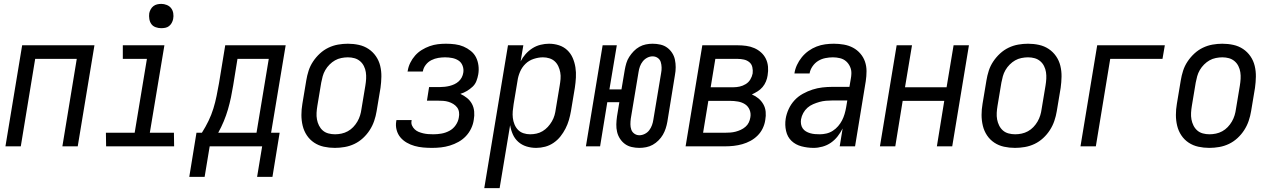

<svg xmlns="http://www.w3.org/2000/svg" viewBox="-20 -753 6540 988"><path d="M8 0 94 -520H466L380 0H301L375 -450H161L87 0Z M876 0H526L525 -70H673L736 -450H612V-520H826L751 -70H875ZM809 -608Q795 -608 781 -613Q767 -618 759 -629Q751 -640 748.5 -655Q746 -670 748 -685Q750 -695 755.5 -705Q761 -715 769.5 -721.5Q778 -728 788.5 -730.5Q799 -733 810 -733Q824 -733 838 -727.5Q852 -722 860.5 -711Q869 -700 871.5 -685Q874 -670 871 -655Q869 -645 863.5 -635Q858 -625 849.5 -618.5Q841 -612 830.5 -610Q820 -608 809 -608Z M954 157 991 -70H1019Q1038 -100 1053 -131Q1068 -162 1078 -194.5Q1088 -227 1094.5 -259.5Q1101 -292 1107 -325L1139 -520H1450L1375 -70H1419L1382 157H1303L1329 0H1059L1033 157ZM1103 -70H1300L1363 -450H1202L1180 -314Q1175 -283 1168.5 -252Q1162 -221 1153 -190Q1144 -159 1131.5 -129Q1119 -99 1103 -70Z M1703 8Q1674 8 1646.5 2Q1619 -4 1596.5 -19Q1574 -34 1559 -56.5Q1544 -79 1537.5 -106Q1531 -133 1531 -161.5Q1531 -190 1536 -219L1556 -339Q1560 -364 1568 -389Q1576 -414 1591 -436.5Q1606 -459 1626 -477.5Q1646 -496 1670 -507.5Q1694 -519 1719.5 -523.5Q1745 -528 1770 -528Q1799 -528 1826.5 -522Q1854 -516 1876.5 -501Q1899 -486 1914.5 -463.5Q1930 -441 1936.5 -414Q1943 -387 1942.5 -358.5Q1942 -330 1938 -301L1918 -181Q1914 -156 1905.5 -131Q1897 -106 1882.5 -83.5Q1868 -61 1848 -42.5Q1828 -24 1804 -12.5Q1780 -1 1754 3.5Q1728 8 1703 8ZM1704 -62Q1720 -62 1737 -65.5Q1754 -69 1769.5 -77.5Q1785 -86 1797.5 -99Q1810 -112 1819 -127.5Q1828 -143 1833 -159.5Q1838 -176 1840 -192L1860 -312Q1863 -330 1864 -347.5Q1865 -365 1862.5 -381.5Q1860 -398 1852.5 -413Q1845 -428 1832.5 -438.5Q1820 -449 1804 -453.5Q1788 -458 1770 -458Q1754 -458 1736.5 -454.5Q1719 -451 1704 -442.5Q1689 -434 1676 -421Q1663 -408 1654 -392.5Q1645 -377 1640.5 -360.5Q1636 -344 1633 -328L1613 -208Q1610 -190 1609 -172.5Q1608 -155 1611 -138.5Q1614 -122 1621.5 -107Q1629 -92 1641 -81.5Q1653 -71 1669.5 -66.5Q1686 -62 1704 -62Z M2203 8Q2180 8 2157.5 6Q2135 4 2113.5 -2Q2092 -8 2073 -19Q2054 -30 2040.5 -46Q2027 -62 2021 -84Q2015 -106 2019 -129L2020 -135H2098V-132Q2095 -119 2100 -107.5Q2105 -96 2114 -87.5Q2123 -79 2134 -74.5Q2145 -70 2157.5 -67Q2170 -64 2183 -63Q2196 -62 2210 -62Q2230 -62 2251 -65.5Q2272 -69 2292 -79.5Q2312 -90 2325 -109Q2338 -128 2341 -148Q2344 -162 2342 -176Q2340 -190 2332 -200.5Q2324 -211 2312.5 -218Q2301 -225 2288 -229Q2275 -233 2261 -234Q2247 -235 2233 -235H2177L2188 -305H2244Q2256 -305 2269 -306.5Q2282 -308 2294 -311Q2306 -314 2318 -319.5Q2330 -325 2340 -334Q2350 -343 2356 -354.5Q2362 -366 2364 -379Q2367 -397 2360.5 -414.5Q2354 -432 2339.5 -441.5Q2325 -451 2307 -454.5Q2289 -458 2270 -458Q2253 -458 2235 -455Q2217 -452 2200 -443.5Q2183 -435 2171 -419.5Q2159 -404 2156 -386L2155 -385H2077L2078 -388Q2081 -409 2091 -429.5Q2101 -450 2116 -467Q2131 -484 2150.5 -496Q2170 -508 2191 -515.5Q2212 -523 2233 -525.5Q2254 -528 2275 -528Q2299 -528 2322 -525Q2345 -522 2365 -513.5Q2385 -505 2402.5 -491Q2420 -477 2429.5 -458Q2439 -439 2442 -416Q2445 -393 2441 -370Q2438 -353 2431.5 -336Q2425 -319 2411.5 -306.5Q2398 -294 2382 -284.5Q2366 -275 2349 -270Q2368 -261 2383.5 -248.5Q2399 -236 2408.5 -218.5Q2418 -201 2420 -179.5Q2422 -158 2418 -137Q2415 -114 2404.5 -92Q2394 -70 2377.5 -52.5Q2361 -35 2339.5 -23Q2318 -11 2295 -4Q2272 3 2249 5.5Q2226 8 2203 8Z M2472 215 2594 -520H2673L2659 -437Q2669 -457 2684.5 -474.5Q2700 -492 2719.5 -504.5Q2739 -517 2761.5 -522.5Q2784 -528 2805 -528Q2832 -528 2856.5 -520Q2881 -512 2899 -495Q2917 -478 2927 -455Q2937 -432 2941 -406.5Q2945 -381 2943.5 -354Q2942 -327 2938 -301L2918 -181Q2914 -158 2907.5 -135.5Q2901 -113 2890 -91.5Q2879 -70 2864 -51Q2849 -32 2828.5 -18Q2808 -4 2785 2Q2762 8 2739 8Q2713 8 2689 0.5Q2665 -7 2647 -23Q2629 -39 2619 -61.5Q2609 -84 2605 -109L2551 215ZM2708 -62Q2724 -62 2740.5 -65.5Q2757 -69 2772 -78Q2787 -87 2799 -100Q2811 -113 2820 -128.5Q2829 -144 2833.5 -160Q2838 -176 2840 -192L2860 -312Q2863 -329 2864.5 -346.5Q2866 -364 2863 -380.5Q2860 -397 2853 -412Q2846 -427 2834.5 -437.5Q2823 -448 2807 -453Q2791 -458 2774 -458Q2751 -458 2726.5 -450Q2702 -442 2684 -424.5Q2666 -407 2656 -383.5Q2646 -360 2643 -337L2623 -217Q2620 -199 2618.5 -181Q2617 -163 2619 -146Q2621 -129 2627.5 -113Q2634 -97 2645.5 -85Q2657 -73 2673.5 -67.5Q2690 -62 2708 -62Z M3270 8Q3250 8 3230.5 3.5Q3211 -1 3196 -12Q3181 -23 3170.5 -39Q3160 -55 3155.5 -74Q3151 -93 3151.5 -113Q3152 -133 3155 -154L3167 -227H3105L3068 0H2995L3081 -520H3154L3116 -293H3178L3195 -394Q3198 -411 3203 -428Q3208 -445 3218 -460.5Q3228 -476 3241 -489.5Q3254 -503 3270 -512Q3286 -521 3303.5 -524.5Q3321 -528 3338 -528Q3359 -528 3378.5 -523.5Q3398 -519 3413 -508Q3428 -497 3438.5 -481Q3449 -465 3453 -446Q3457 -427 3457 -407Q3457 -387 3453 -366L3414 -126Q3411 -109 3405.5 -92Q3400 -75 3391 -59.5Q3382 -44 3368.5 -30.5Q3355 -17 3339 -8Q3323 1 3305 4.5Q3287 8 3270 8ZM3270 -57Q3284 -57 3298 -64Q3312 -71 3321 -83Q3330 -95 3335 -109Q3340 -123 3342 -137L3382 -377Q3385 -392 3384.5 -406.5Q3384 -421 3380 -434Q3376 -447 3364.5 -455Q3353 -463 3338 -463Q3324 -463 3310.5 -456Q3297 -449 3287.5 -437Q3278 -425 3273 -411Q3268 -397 3266 -383L3226 -143Q3224 -128 3224 -113.5Q3224 -99 3228.5 -86Q3233 -73 3244.5 -65Q3256 -57 3270 -57Z M3508 0 3594 -520H3776Q3798 -520 3820 -517Q3842 -514 3861.5 -505.5Q3881 -497 3896.5 -483Q3912 -469 3921 -450.5Q3930 -432 3932 -410Q3934 -388 3930 -365Q3928 -350 3921.5 -334Q3915 -318 3904 -305Q3893 -292 3878.5 -283Q3864 -274 3849 -267Q3868 -259 3883 -246.5Q3898 -234 3908 -216.5Q3918 -199 3920 -178Q3922 -157 3918 -136Q3915 -114 3905 -93Q3895 -72 3878.5 -55.5Q3862 -39 3841.5 -28Q3821 -17 3799.5 -11Q3778 -5 3756 -2.5Q3734 0 3712 0ZM3637 -304H3754Q3770 -304 3786 -307.5Q3802 -311 3817 -320Q3832 -329 3841 -344Q3850 -359 3853 -375Q3855 -391 3851.5 -407Q3848 -423 3836 -433Q3824 -443 3808 -446.5Q3792 -450 3776 -450H3661ZM3598 -70H3712Q3725 -70 3738.5 -71Q3752 -72 3765.5 -75.5Q3779 -79 3792 -85Q3805 -91 3816 -100.5Q3827 -110 3833 -122.5Q3839 -135 3841 -148Q3845 -169 3837.5 -187.5Q3830 -206 3814 -216.5Q3798 -227 3777.5 -230.5Q3757 -234 3737 -234H3625Z M4167 8Q4135 8 4104.5 0Q4074 -8 4053 -28Q4032 -48 4025 -79Q4018 -110 4023 -142Q4027 -167 4038.5 -192Q4050 -217 4068.5 -237Q4087 -257 4111.5 -270.5Q4136 -284 4161 -292Q4186 -300 4211.5 -303Q4237 -306 4263 -306H4351L4358 -347Q4359 -353 4360 -360Q4361 -367 4361 -373Q4362 -392 4354.5 -409Q4347 -426 4334 -437.5Q4321 -449 4303 -453.5Q4285 -458 4266 -458Q4247 -458 4227 -454Q4207 -450 4190 -439.5Q4173 -429 4161 -411.5Q4149 -394 4146 -375H4068Q4071 -397 4081 -418.5Q4091 -440 4106 -458.5Q4121 -477 4140.5 -491Q4160 -505 4182 -513.5Q4204 -522 4226.5 -525Q4249 -528 4271 -528Q4297 -528 4322.5 -523.5Q4348 -519 4369.5 -507.5Q4391 -496 4407 -477.5Q4423 -459 4431 -436Q4439 -413 4439 -387Q4439 -361 4435 -335L4380 0H4301L4316 -92Q4305 -70 4290 -51Q4275 -32 4255.5 -18.5Q4236 -5 4212.5 1.5Q4189 8 4167 8ZM4199 -62Q4215 -62 4232.5 -66Q4250 -70 4265.5 -80Q4281 -90 4293 -104Q4305 -118 4313 -133.5Q4321 -149 4326 -166Q4331 -183 4334 -200L4340 -236H4263Q4247 -236 4230 -234.5Q4213 -233 4197 -228.5Q4181 -224 4164.5 -217Q4148 -210 4135 -198.5Q4122 -187 4113.5 -171.5Q4105 -156 4102 -139Q4100 -127 4102 -114.5Q4104 -102 4110.5 -92.5Q4117 -83 4127 -77Q4137 -71 4149 -67.5Q4161 -64 4173.5 -63Q4186 -62 4199 -62Z M4508 0 4594 -520H4673L4637 -304H4851L4887 -520H4966L4880 0H4801L4839 -234H4625L4587 0Z M5203 8Q5174 8 5146.5 2Q5119 -4 5096.5 -19Q5074 -34 5059 -56.5Q5044 -79 5037.5 -106Q5031 -133 5031 -161.5Q5031 -190 5036 -219L5056 -339Q5060 -364 5068 -389Q5076 -414 5091 -436.5Q5106 -459 5126 -477.5Q5146 -496 5170 -507.5Q5194 -519 5219.5 -523.5Q5245 -528 5270 -528Q5299 -528 5326.5 -522Q5354 -516 5376.5 -501Q5399 -486 5414.5 -463.5Q5430 -441 5436.5 -414Q5443 -387 5442.5 -358.5Q5442 -330 5438 -301L5418 -181Q5414 -156 5405.5 -131Q5397 -106 5382.5 -83.5Q5368 -61 5348 -42.5Q5328 -24 5304 -12.5Q5280 -1 5254 3.5Q5228 8 5203 8ZM5204 -62Q5220 -62 5237 -65.5Q5254 -69 5269.5 -77.5Q5285 -86 5297.5 -99Q5310 -112 5319 -127.5Q5328 -143 5333 -159.5Q5338 -176 5340 -192L5360 -312Q5363 -330 5364 -347.5Q5365 -365 5362.5 -381.5Q5360 -398 5352.5 -413Q5345 -428 5332.5 -438.5Q5320 -449 5304 -453.5Q5288 -458 5270 -458Q5254 -458 5236.5 -454.5Q5219 -451 5204 -442.5Q5189 -434 5176 -421Q5163 -408 5154 -392.5Q5145 -377 5140.5 -360.5Q5136 -344 5133 -328L5113 -208Q5110 -190 5109 -172.5Q5108 -155 5111 -138.5Q5114 -122 5121.5 -107Q5129 -92 5141 -81.5Q5153 -71 5169.5 -66.5Q5186 -62 5204 -62Z M5540 0 5626 -520H5974L5962 -450H5693L5619 0Z M6203 8Q6174 8 6146.5 2Q6119 -4 6096.5 -19Q6074 -34 6059 -56.5Q6044 -79 6037.5 -106Q6031 -133 6031 -161.5Q6031 -190 6036 -219L6056 -339Q6060 -364 6068 -389Q6076 -414 6091 -436.5Q6106 -459 6126 -477.5Q6146 -496 6170 -507.5Q6194 -519 6219.5 -523.5Q6245 -528 6270 -528Q6299 -528 6326.5 -522Q6354 -516 6376.5 -501Q6399 -486 6414.5 -463.5Q6430 -441 6436.5 -414Q6443 -387 6442.5 -358.5Q6442 -330 6438 -301L6418 -181Q6414 -156 6405.5 -131Q6397 -106 6382.5 -83.5Q6368 -61 6348 -42.5Q6328 -24 6304 -12.5Q6280 -1 6254 3.5Q6228 8 6203 8ZM6204 -62Q6220 -62 6237 -65.5Q6254 -69 6269.5 -77.5Q6285 -86 6297.5 -99Q6310 -112 6319 -127.5Q6328 -143 6333 -159.5Q6338 -176 6340 -192L6360 -312Q6363 -330 6364 -347.5Q6365 -365 6362.5 -381.5Q6360 -398 6352.5 -413Q6345 -428 6332.5 -438.5Q6320 -449 6304 -453.5Q6288 -458 6270 -458Q6254 -458 6236.5 -454.5Q6219 -451 6204 -442.5Q6189 -434 6176 -421Q6163 -408 6154 -392.5Q6145 -377 6140.5 -360.5Q6136 -344 6133 -328L6113 -208Q6110 -190 6109 -172.5Q6108 -155 6111 -138.5Q6114 -122 6121.5 -107Q6129 -92 6141 -81.5Q6153 -71 6169.5 -66.5Q6186 -62 6204 -62Z"/></svg>

Font: Iosevka Oblique
Style: Regular
Weight: 400
Italic angle: -9°
Monospace: yes
Designer: Belleve Invis
Foundry: Belleve Invis
Version: Version 32.5.0; ttfautohint (v1.8.4)